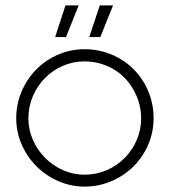

<svg xmlns="http://www.w3.org/2000/svg" viewBox="-20 -685 628 710"><path d="M115 -70Q80 -105 60 -151Q40 -197 40 -248Q40 -300 60 -347Q80 -394 115 -429Q150 -464 196 -483.5Q242 -503 293 -503Q345 -503 392 -483.5Q439 -464 474 -429Q509 -394 528.5 -347Q548 -300 548 -248Q548 -197 528.5 -151Q509 -105 474 -70Q439 -35 392 -15Q345 5 293 5Q242 5 196 -15Q150 -35 115 -70ZM147 -397Q118 -368 101.5 -329Q85 -290 85 -248Q85 -206 101.5 -168Q118 -130 147 -101Q176 -72 213.5 -55.5Q251 -39 293 -39Q335 -39 374 -55.5Q413 -72 441 -101Q470 -130 486 -168Q502 -206 502 -248Q502 -290 485.5 -329Q469 -368 441 -397Q413 -426 374 -442Q335 -458 293 -458Q251 -458 213.5 -442Q176 -426 147 -397ZM224 -548H184L222 -665H271ZM351 -548H310L349 -665H398Z"/></svg>

Font: Sulphur Point Light
Style: Regular
Weight: 300
Designer: Noponies / Dale Sattler
Foundry: Noponies
Version: Version 1.000; ttfautohint (v1.8)